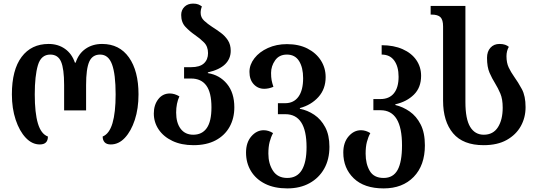

<svg xmlns="http://www.w3.org/2000/svg" viewBox="-20 -793 2984 1066"><path d="M201 9Q158 9 123 -28Q88 -65 67 -128Q46 -191 46 -269Q46 -405 100 -477Q154 -549 250 -549Q302 -549 340.5 -522Q379 -495 396 -445H400Q416 -495 455 -522Q494 -549 547 -549Q643 -549 696 -474Q749 -399 749 -269Q749 -190 728.5 -127.5Q708 -65 673.5 -28Q639 9 595 9Q572 9 561 -3Q550 -15 550 -35Q587 -50 604.5 -109Q622 -168 622 -269Q622 -381 602 -435.5Q582 -490 536 -490Q493 -490 475.5 -450.5Q458 -411 458 -321V-180H336V-321Q336 -411 319 -450.5Q302 -490 259 -490Q208 -490 190.5 -431Q173 -372 173 -269Q173 -166 190.5 -107.5Q208 -49 246 -35Q246 9 201 9Z M1054 13Q987 13 937.5 -10.5Q888 -34 861 -74Q834 -114 834 -163Q834 -210 858.5 -242Q883 -274 923 -274Q949 -274 976 -258Q958 -219 958 -168Q958 -111 983 -78Q1008 -45 1053 -45Q1102 -45 1128 -82Q1154 -119 1154 -197Q1154 -279 1125.5 -318Q1097 -357 1041 -357H1002V-420H1041Q1089 -420 1112 -441Q1135 -462 1135 -498Q1135 -535 1112.5 -557.5Q1090 -580 1062 -599Q1033 -619 1009.5 -644Q986 -669 986 -710Q986 -737 1004 -755Q1022 -773 1052 -773Q1070 -773 1081 -768.5Q1092 -764 1101 -757Q1094 -740 1094 -722Q1094 -696 1113.5 -678Q1133 -660 1159 -643Q1183 -628 1206.5 -610.5Q1230 -593 1245.5 -569Q1261 -545 1261 -511Q1261 -467 1230 -436.5Q1199 -406 1134 -391V-387Q1199 -377 1240 -327.5Q1281 -278 1281 -197Q1281 -136 1254.5 -88.5Q1228 -41 1177.5 -14Q1127 13 1054 13Z M1575 253Q1503 253 1452 227.5Q1401 202 1373.5 157Q1346 112 1346 54Q1346 -2 1375.5 -36Q1405 -70 1444 -70Q1471 -70 1496 -54Q1484 -32 1477 -5Q1470 22 1470 60Q1470 116 1496 155.5Q1522 195 1575 195Q1629 195 1655.5 151.5Q1682 108 1682 24Q1682 -159 1564 -159H1523V-220H1563Q1611 -220 1637 -256Q1663 -292 1663 -359Q1663 -418 1640.5 -454Q1618 -490 1573 -490Q1530 -490 1507.5 -458Q1485 -426 1485 -388Q1485 -364 1488 -348Q1491 -332 1498 -311Q1472 -300 1447 -300Q1412 -300 1388.5 -325.5Q1365 -351 1365 -394Q1365 -434 1392.5 -469.5Q1420 -505 1467.5 -526.5Q1515 -548 1573 -548Q1639 -548 1687 -523.5Q1735 -499 1761.5 -457.5Q1788 -416 1788 -365Q1788 -299 1748 -254.5Q1708 -210 1645 -193V-189Q1687 -181 1724.5 -156Q1762 -131 1785.5 -87Q1809 -43 1809 22Q1809 92 1780 143.5Q1751 195 1698.5 224Q1646 253 1575 253Z M2110 253Q2002 253 1944 197Q1886 141 1886 54Q1886 -2 1915.5 -36Q1945 -70 1984 -70Q2011 -70 2036 -54Q2024 -32 2017 -5Q2010 22 2010 60Q2010 117 2033 156Q2056 195 2110 195Q2163 195 2187.5 150.5Q2212 106 2212 14Q2212 -181 2093 -181H2053V-243H2092Q2141 -243 2167 -275Q2193 -307 2193 -367Q2193 -423 2169 -456.5Q2145 -490 2099 -490V-542Q2166 -542 2215.5 -520Q2265 -498 2291.5 -459.5Q2318 -421 2318 -372Q2318 -307 2278 -267.5Q2238 -228 2175 -214V-210Q2217 -200 2254.5 -174Q2292 -148 2315.5 -102Q2339 -56 2339 14Q2339 125 2277 189Q2215 253 2110 253Z M2665 13Q2551 13 2495.5 -53Q2440 -119 2440 -234V-646Q2440 -683 2425.5 -697.5Q2411 -712 2376 -712H2371V-760H2564V-227Q2564 -132 2590.5 -88.5Q2617 -45 2666 -45Q2718 -45 2744.5 -86.5Q2771 -128 2771 -195Q2771 -243 2758 -273.5Q2745 -304 2729 -330Q2712 -357 2698 -389Q2684 -421 2684 -472Q2684 -507 2703 -528Q2722 -549 2753 -549Q2772 -549 2784.5 -544.5Q2797 -540 2805 -533Q2792 -510 2792 -481Q2792 -444 2804.5 -418Q2817 -392 2834 -368Q2857 -336 2877.5 -298Q2898 -260 2898 -198Q2898 -140 2871.5 -92.5Q2845 -45 2793.5 -16Q2742 13 2665 13Z"/></svg>

Font: Noto Serif Georgian SemiCondensed SemiBold
Style: Regular
Weight: 600
Width: 4
Designer: Monotype Design Team, Akaki Razmadze
Foundry: Google LLC
Version: Version 2.003; ttfautohint (v1.8.4.7-5d5b)